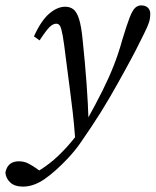

<svg xmlns="http://www.w3.org/2000/svg" viewBox="-96 -473 578 713"><path d="M-76 168Q-68 126 -26 126Q-6 126 11 135Q28 144 47 158L74 176L3 186Q38 169 71 146Q104 123 133 93Q159 67 182 37.5Q205 8 225 -24Q260 -87 284 -135Q308 -183 326 -228.5Q344 -274 359 -328Q375 -381 385.5 -408Q396 -435 406 -444Q416 -453 428 -453Q444 -453 453 -444.5Q462 -436 462 -422Q462 -405 457.5 -390.5Q453 -376 439 -348Q425 -319 408.5 -287Q392 -255 366 -208Q341 -162 310.5 -109.5Q280 -57 242 0Q224 26 204.5 55Q185 84 156 115Q110 164 69.5 192Q29 220 -11 220Q-41 220 -57.5 205Q-74 190 -76 168ZM233 -19 183 40Q179 -14 174 -57Q169 -100 163 -145.5Q157 -191 149 -253Q142 -312 137 -340Q132 -368 127 -376.5Q122 -385 113 -385Q101 -385 88.5 -373Q76 -361 51 -323L30 -338Q57 -397 87 -422.5Q117 -448 146 -448Q164 -448 176.5 -438.5Q189 -429 197.5 -402.5Q206 -376 211 -324Q220 -238 225.5 -162.5Q231 -87 233 -19Z"/></svg>

Font: Lisu Bosa ExtraLight
Style: Italic
Weight: 200
Italic angle: -19°
Designer: David Morse, Annie Olsen, Victor Gaultney, Frank Grießhammer (Latin)
Foundry: SIL International
Version: Version 2.000